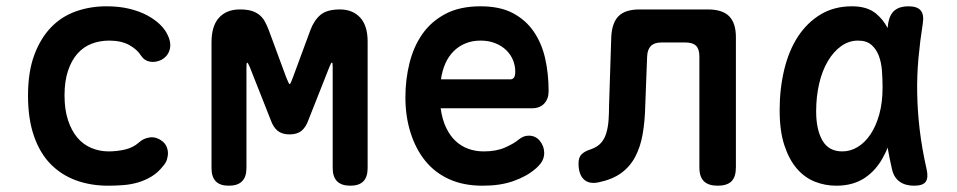

<svg xmlns="http://www.w3.org/2000/svg" viewBox="-20 -580 3040 610"><path d="M69 -276Q69 -352 89 -405.5Q109 -459 142.5 -493.5Q176 -528 221.5 -544Q267 -560 318 -560Q359 -560 391.5 -552Q424 -544 448 -531Q472 -518 488.5 -502Q505 -486 513 -468Q525 -443 519 -422Q513 -401 493 -390Q475 -381 457 -384Q439 -387 429 -402Q416 -423 390.5 -437Q365 -451 327 -451Q297 -451 271 -441Q245 -431 226 -409.5Q207 -388 196 -355Q185 -322 185 -277Q185 -232 196 -198.5Q207 -165 225.5 -143Q244 -121 270 -110Q296 -99 325 -99Q352 -99 377.5 -105Q403 -111 421 -127Q436 -141 456.5 -143.5Q477 -146 496 -131Q504 -125 508.5 -115.5Q513 -106 513.5 -95.5Q514 -85 510.5 -73.5Q507 -62 497 -51Q481 -31 461 -19Q441 -7 419 -0.5Q397 6 373 8Q349 10 324 10Q268 10 221.5 -7Q175 -24 141 -58.5Q107 -93 88 -147.5Q69 -202 69 -276Z M1148 -46Q1148 -18 1134.5 -4Q1121 10 1093 10Q1065 10 1051 -4Q1037 -18 1037 -46V-366Q1037 -381 1035 -381H1034Q1032 -381 1026 -366L960 -199Q952 -176 938 -164.5Q924 -153 900 -153Q876 -153 862 -164.5Q848 -176 840 -199L774 -366Q768 -381 765 -381Q763 -381 763 -366V-46Q763 -18 749 -4Q735 10 707 10Q679 10 665.5 -4Q652 -18 652 -46V-445Q652 -498 676 -524Q700 -550 742 -550Q763 -550 777.5 -546Q792 -542 803 -533.5Q814 -525 821 -512.5Q828 -500 834 -484L889 -335Q898 -312 900.5 -312.5Q903 -313 911 -335L966 -484Q978 -516 998.5 -533Q1019 -550 1060 -550Q1100 -550 1124 -524.5Q1148 -499 1148 -448Z M1660 -149Q1682 -149 1695.5 -132Q1709 -115 1709 -94Q1709 -82 1704 -71Q1699 -60 1684 -46Q1668 -32 1650 -22Q1632 -12 1610.5 -4.5Q1589 3 1565 6.5Q1541 10 1513 10Q1453 10 1407.5 -10.5Q1362 -31 1331.5 -68.5Q1301 -106 1284.5 -158Q1268 -210 1268 -271Q1268 -327 1281 -379.5Q1294 -432 1322 -472Q1350 -512 1395.5 -536Q1441 -560 1507 -560Q1568 -560 1609 -538.5Q1650 -517 1675.5 -480Q1701 -443 1712 -394.5Q1723 -346 1723 -290Q1723 -266 1709 -251Q1695 -236 1670 -236H1380Q1385 -200 1397.5 -174Q1410 -148 1428 -131.5Q1446 -115 1468.5 -107Q1491 -99 1517 -99Q1557 -99 1585 -111.5Q1613 -124 1627 -136Q1636 -143 1643.5 -146Q1651 -149 1660 -149ZM1381 -328H1603Q1608 -328 1612.5 -333Q1617 -338 1617 -353Q1617 -371 1610 -388.5Q1603 -406 1589 -420Q1575 -434 1554 -442.5Q1533 -451 1507 -451Q1480 -451 1458.5 -442Q1437 -433 1421 -417Q1405 -401 1395 -378.5Q1385 -356 1381 -328Z M1922 -462Q1924 -507 1945 -528.5Q1966 -550 2012 -550H2229Q2275 -550 2296.5 -528.5Q2318 -507 2318 -462V-48Q2318 -18 2304 -4Q2290 10 2260 10Q2231 10 2216.5 -4Q2202 -18 2202 -48V-401Q2202 -424 2191.5 -434.5Q2181 -445 2158 -445H2081Q2059 -445 2048 -434Q2037 -423 2036 -401L2030 -244Q2029 -196 2022 -155Q2015 -114 1998.5 -82.5Q1982 -51 1954 -30.5Q1926 -10 1883 -1Q1852 6 1835 -10Q1818 -26 1818 -61Q1818 -79 1827 -89Q1836 -99 1858 -106Q1878 -113 1889.5 -126Q1901 -139 1906.5 -158Q1912 -177 1913.5 -199Q1915 -221 1915 -244Z M2637 10Q2601 10 2568.5 -3Q2536 -16 2511.5 -44.5Q2487 -73 2472 -118.5Q2457 -164 2457 -230Q2457 -298 2471.5 -358.5Q2486 -419 2515 -463.5Q2544 -508 2587 -534Q2630 -560 2687 -560Q2735 -560 2763 -537Q2786 -518 2800 -491L2802 -507Q2807 -535 2823 -547.5Q2839 -560 2866 -560Q2894 -560 2905 -547Q2916 -534 2912 -507Q2903 -450 2898 -395Q2893 -340 2894 -283.5Q2895 -227 2902 -167.5Q2909 -108 2924 -42Q2930 -15 2921 -2.5Q2912 10 2884 10Q2856 10 2838 -3Q2820 -16 2814 -42Q2806 -77 2800 -111Q2795 -97 2788 -85Q2766 -41 2728.5 -15.5Q2691 10 2637 10ZM2656 -99Q2682 -99 2705 -113Q2728 -127 2745.5 -153Q2763 -179 2773.5 -216.5Q2784 -254 2784 -302Q2784 -329 2782 -355.5Q2780 -382 2772 -403Q2764 -424 2748.5 -437.5Q2733 -451 2706 -451Q2677 -451 2652.5 -433.5Q2628 -416 2610 -385.5Q2592 -355 2582.5 -314Q2573 -273 2573 -226Q2573 -168 2593 -133.5Q2613 -99 2656 -99Z"/></svg>

Font: Maple Mono SemiBold
Style: Regular
Weight: 600
Monospace: yes
Designer: subframe7536
Version: Version 7.000